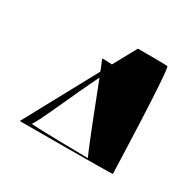

<svg xmlns="http://www.w3.org/2000/svg" viewBox="-85 -449 521 511"><g transform="rotate(30 175.5 -194.0)"><path d="M60 -42C66 -41 120 -168 155 -238C183 -166 233 -37 236 -37C236 -37 56 -39 60 -42ZM29 -32C29 -32 322 -32 314 -34C314 -38 304 -354 296 -355C288 -356 220 -356 205 -356L166 -285C152 -286 134 -287 136 -285C136 -284 142 -272 149 -253Z"/></g></svg>

Font: Arrow
Style: Regular
Weight: 400
Version: Version 0.23